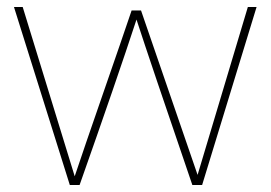

<svg xmlns="http://www.w3.org/2000/svg" viewBox="-20 -530 775 550"><path d="M715 -510 559 0H531Q410 -354 371 -474Q315 -303 208 0H180L20 -510H45Q70 -429 119.5 -267.5Q169 -106 194 -25Q221 -106 275.5 -263Q330 -420 357 -500H384L546 -29Q570 -109 618 -269.5Q666 -430 690 -510Z"/></svg>

Font: Nacelle Thin
Style: Regular
Weight: 100
Designer: Sora Sagano
Foundry: Sora Sagano
Version: Version 1.000;FEAKit 1.0